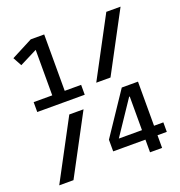

<svg xmlns="http://www.w3.org/2000/svg" viewBox="-127 -805 854 912"><g transform="rotate(-20 300.0 -349.0)"><path d="M39 -413H133V-643L44 -598L20 -642L128 -698H196V-413H279V-363H39ZM510 -698H582L422 -398H350ZM178 -300H250L90 0H18ZM477 -64H314V-123L456 -335H538V-112H585V-64H538V0H477ZM477 -112V-282H474L360 -112Z"/></g></svg>

Font: iA Writer Quattro V
Style: Regular
Weight: 400
Designer: Mike Abbink, Paul van der Laan, Pieter van Rosmalen, Oliver Reichenstein
Foundry: Information Architects Inc.
Version: Version 2.000